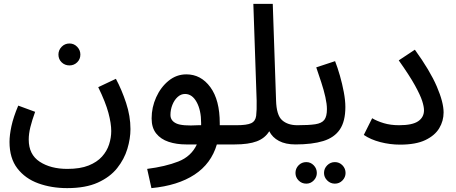

<svg xmlns="http://www.w3.org/2000/svg" viewBox="-20 -739 2348 989"><path d="M338 -402Q314 -402 297.5 -418Q281 -434 281 -458Q281 -481 297.5 -498Q314 -515 338 -515Q361 -515 377.5 -498Q394 -481 394 -458Q394 -434 377.5 -418Q361 -402 338 -402Z M29 -8Q29 -43 39 -89.5Q49 -136 74 -195L161 -163Q145 -119 136.5 -84.5Q128 -50 128 -20Q128 57 184.5 94Q241 131 327 131Q393 131 436.5 113.5Q480 96 505.5 67.5Q531 39 542 4.5Q553 -30 553 -64Q553 -103 538.5 -157.5Q524 -212 486 -290L577 -333Q607 -277 629.5 -209Q652 -141 652 -74Q652 -25 636 28Q620 81 583.5 127Q547 173 484 201.5Q421 230 326 230Q245 230 177.5 205.5Q110 181 69.5 128.5Q29 76 29 -8Z M760 230 738 131Q832 119 898.5 93Q965 67 994 5H939Q889 5 848.5 -8.5Q808 -22 784.5 -51.5Q761 -81 761 -129Q761 -186 784.5 -238Q808 -290 848.5 -323Q889 -356 940 -356Q1015 -356 1063.5 -290Q1112 -224 1112 -104Q1112 -99 1112 -94H1199Q1225 -94 1236.5 -80Q1248 -66 1248 -47Q1248 -26 1232 -10.5Q1216 5 1189 5H1097Q1068 104 982 160.5Q896 217 760 230ZM858 -147Q858 -117 888.5 -103Q919 -89 1001 -94H1016Q1016 -99 1016 -106Q1016 -171 993 -213Q970 -255 933 -255Q912 -255 895 -239.5Q878 -224 868 -199Q858 -174 858 -147Z M1189 5 1198 -94Q1252 -94 1274 -104.5Q1296 -115 1299.5 -142.5Q1303 -170 1302 -221L1285 -719H1385L1402 -222Q1404 -146 1433 -120Q1462 -94 1512 -94Q1538 -94 1549.5 -80Q1561 -66 1561 -47Q1561 -26 1545 -10.5Q1529 5 1502 5Q1451 5 1417 -13Q1383 -31 1367 -63Q1345 -27 1302.5 -11Q1260 5 1189 5Z M1705 207Q1682 207 1665.5 190.5Q1649 174 1649 152Q1649 129 1665.5 112.5Q1682 96 1705 96Q1728 96 1744 112.5Q1760 129 1760 152Q1760 174 1744 190.5Q1728 207 1705 207ZM1558 207Q1534 207 1518 190.5Q1502 174 1502 152Q1502 129 1518 112.5Q1534 96 1558 96Q1580 96 1596 112.5Q1612 129 1612 152Q1612 174 1596 190.5Q1580 207 1558 207Z M1502 5 1512 -94Q1571 -94 1604 -99Q1637 -104 1650.5 -121.5Q1664 -139 1664 -177Q1664 -203 1656 -239Q1648 -275 1635 -314.5Q1622 -354 1609 -392L1706 -424Q1719 -391 1731 -349Q1743 -307 1751 -264.5Q1759 -222 1759 -188Q1759 -114 1730.5 -72Q1702 -30 1645 -12.5Q1588 5 1502 5Z M1854 -44 1897 -130Q1922 -115 1957 -104.5Q1992 -94 2036 -94Q2104 -94 2134 -114.5Q2164 -135 2164 -171Q2164 -190 2154.5 -219.5Q2145 -249 2117.5 -299Q2090 -349 2034 -428L2117 -483Q2195 -375 2230 -293.5Q2265 -212 2265 -160Q2265 -116 2242.5 -78.5Q2220 -41 2171 -17.5Q2122 6 2041 6Q1989 6 1939 -7Q1889 -20 1854 -44Z"/></svg>

Font: Noto Sans Arabic Med
Style: Regular
Weight: 500
Designer: Monotype Design Team, Nadine Chahine, Nizar Qandah and Khaled Hosny
Foundry: Monotype Imaging Inc.
Version: Version 2.012; ttfautohint (v1.8.4.7-5d5b)